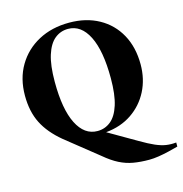

<svg xmlns="http://www.w3.org/2000/svg" viewBox="-134 -850 1148 1207"><g transform="rotate(-15 440.0 -246.5)"><path d="M404.5 134 195.5 -33Q114 -100.5 75.8 -176.5Q37.5 -252.5 37.5 -356.5Q37.5 -467 87 -550.8Q136.5 -634.5 223.5 -681.2Q310.5 -728 424 -728Q534 -728 616.8 -682.2Q699.5 -636.5 745.2 -553.5Q791 -470.5 791 -358.5Q791 -263.5 751.5 -186.2Q712 -109 640.2 -60.2Q568.5 -11.5 471 -2.5L654 103.5Q708.5 135.5 746 151.8Q783.5 168 814.5 172.8Q845.5 177.5 880 174V200.5Q853 208 818.8 216.2Q784.5 224.5 750.5 229.8Q716.5 235 689.5 235Q632.5 235 586.2 227Q540 219 496.5 197Q453 175 404.5 134ZM422 -23.5Q470.5 -23.5 508 -53.8Q545.5 -84 566.5 -150Q587.5 -216 587.5 -323Q587.5 -501.5 539.8 -596.8Q492 -692 407 -692Q358 -692 320.5 -661.5Q283 -631 262 -565Q241 -499 241 -392Q241 -213.5 288.8 -118.5Q336.5 -23.5 422 -23.5Z"/></g></svg>

Font: Newsreader Display
Style: Bold
Weight: 700
Designer: Hugues Gentile
Foundry: Production Type
Version: Version 1.001